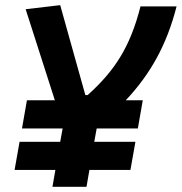

<svg xmlns="http://www.w3.org/2000/svg" viewBox="-20 -718 699 738"><path d="M64.5 -224.1H220.7L211.4 -172.9H55.2L36.1 -64.9H192.9L181.6 0H312.5L323.7 -64.9H481.4L500.5 -172.9H342.3L351.6 -224.1H509.8L528.8 -332.5H463.4C556.6 -431.6 620.6 -543.5 658.7 -693.4H520C480 -535.2 418.9 -444.3 316.9 -352.5H308.1L211.4 -698.2L78.6 -682.6L190.9 -332.5H83.5Z"/></svg>

Font: Cascadia Mono PL
Style: Bold Italic
Weight: 700
Italic angle: -10°
Monospace: yes
Designer: Aaron Bell
Foundry: Saja Typeworks
Version: Version 2404.023